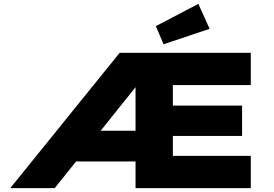

<svg xmlns="http://www.w3.org/2000/svg" viewBox="-20 -973 1416 993"><path d="M33 0 599 -700H1277V-533H874V-427H1232V-270H874V-167H1277V0H681V-138H358L479 -297H681V-568L709 -557L263 0ZM826 -744 786 -838 1006 -953 1064 -824Z"/></svg>

Font: Lexend Giga ExtraBold
Style: Regular
Weight: 800
Designer: Bonnie Shaver-Troup, Thomas Jockin
Foundry: Lexend
Version: Version 1.007